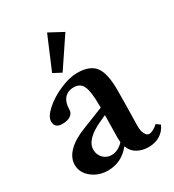

<svg xmlns="http://www.w3.org/2000/svg" viewBox="-174 -807 833 918"><g transform="rotate(-30 242.0 -348.0)"><path d="M196.8 -502.9 152.3 -526.4 228.5 -706.5 305.7 -665ZM152.8 11.2Q100.6 11.2 63.5 -18.8Q26.4 -48.8 26.4 -91.8Q26.4 -130.4 59.1 -163.6Q91.8 -196.8 153.8 -220.7L271 -267.1V-276.4Q271 -355 257.1 -385.5Q243.2 -416 207.5 -416Q173.8 -416 155.3 -394.5Q136.7 -373 136.7 -334.5Q136.7 -314.5 119.9 -302.7Q103 -291 74.2 -291Q32.2 -291 32.2 -327.6Q32.2 -355 69.6 -388.2Q106.9 -421.4 159.9 -444.3Q212.9 -467.3 255.4 -467.3Q325.2 -467.3 353.8 -429.9Q382.3 -392.6 382.3 -300.8Q382.3 -235.8 379.4 -108.9Q378.9 -93.3 381.3 -79.1Q383.8 -64.9 391.4 -53.5Q398.9 -42 410.6 -42Q418.9 -42 432.9 -49.1Q446.8 -56.2 459 -67.9L480 -52.7Q465.8 -21 438.7 -4.9Q411.6 11.2 376.5 11.2Q341.8 11.2 314.9 -3.7Q288.1 -18.6 276.4 -50.3Q227.1 11.2 152.8 11.2ZM139.6 -109.9Q139.6 -82.5 158 -63.5Q176.3 -44.4 202.6 -44.4Q239.7 -44.4 270 -77.1Q268.6 -88.9 268.6 -102.5Q270.5 -184.6 270.5 -226.1L239.3 -211.9Q139.6 -167 139.6 -109.9Z"/></g></svg>

Font: Elstob 6pt SemiBold
Style: Regular
Weight: 600
Designer: Peter S. Baker
Version: Version 1.015